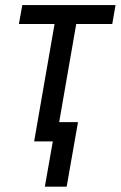

<svg xmlns="http://www.w3.org/2000/svg" viewBox="-20 -548 468 744"><path d="M415 -455.1H275.4L196.3 0H112.3L191.4 -455.1H53.2L66.4 -528.3H427.7ZM238.3 175.3H153.8L197.8 -74.7H282.2Z"/></svg>

Font: MAUL Condensed Italic
Style: Condenced Regular Italic
Weight: 400
Italic angle: -12°
Designer: MAUL
Version: Version 1.0; 2020; ttfautohint (v1.8.3)